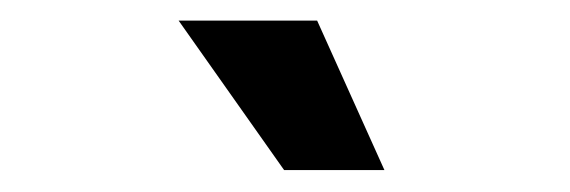

<svg xmlns="http://www.w3.org/2000/svg" viewBox="-20 -632 540 182"><path d="M249.3 -470.8 149.3 -612.5H280.6L344.4 -470.8Z"/></svg>

Font: co2trust
Style: Bold
Weight: 700
Designer: Kristian Moeller
Foundry: Dicotype
Version: Version 1.000